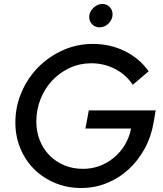

<svg xmlns="http://www.w3.org/2000/svg" viewBox="-20 -930 816 962"><path d="M750 -318Q738 -246 705 -185.5Q672 -125 624 -81Q576 -37 515 -12.5Q454 12 387 12Q317 12 256.5 -13Q196 -38 151.5 -82Q107 -126 82 -186.5Q57 -247 57 -316Q57 -396 88 -468Q119 -540 172 -593.5Q225 -647 295.5 -678.5Q366 -710 445 -710Q532 -710 605 -674Q678 -638 725 -573L645 -505Q612 -556 556.5 -584.5Q501 -613 437 -613Q380 -613 330 -590Q280 -567 242.5 -527.5Q205 -488 183.5 -434.5Q162 -381 162 -321Q162 -270 179.5 -226.5Q197 -183 228 -151.5Q259 -120 302 -102Q345 -84 395 -84Q483 -84 550.5 -140Q618 -196 637 -286H408L425 -377H760ZM479 -793Q457 -793 442 -808Q427 -823 427 -845Q427 -870 447 -890Q467 -910 493 -910Q515 -910 529.5 -895Q544 -880 544 -858Q544 -833 524.5 -813Q505 -793 479 -793Z"/></svg>

Font: Red Hat Display Medium
Style: Italic
Weight: 500
Italic angle: -12°
Designer: Pentagram / MCKL
Foundry: Pentagram / MCKL
Version: Version 1.003; Red Hat Display Medium Italic